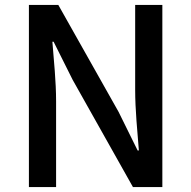

<svg xmlns="http://www.w3.org/2000/svg" viewBox="-20 -735 774 777"><path d="M97 -715V22H207V-325C207 -405 198 -490 192 -566H197L274 -412L518 22H637V-715H527V-371C527 -291 536 -202 542 -126H537L460 -282L216 -715Z"/></svg>

Font: コーポレート・ロゴ ver3 Medium
Style: Regular
Weight: 500
Designer: [KANA_main] LOGOTYPE.JP [Source Han Sans] Ryoko NISHIZUKA 西塚涼子 (kana, bopomofo & ideographs); Paul D. Hunt (Latin, Greek
Version: Version 12.001;FEAKit 1.0